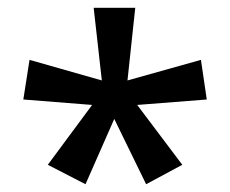

<svg xmlns="http://www.w3.org/2000/svg" viewBox="-20 -906 592 494"><path d="M328 -886 308 -699 497 -752 512 -650 333 -636 449 -482 356 -432 274 -600 200 -432 103 -482 217 -636 40 -650 56 -752 242 -699 221 -886Z"/></svg>

Font: Noto Sans Kannada UI Medium
Style: Regular
Weight: 500
Designer: Jelle Bosma - Monotype Design Team
Foundry: Monotype Imaging Inc.
Version: Version 2.005; ttfautohint (v1.8.4.7-5d5b)